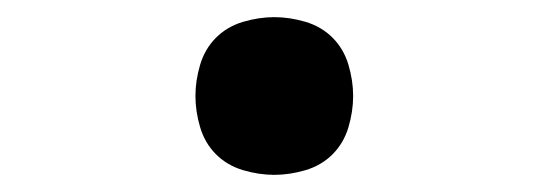

<svg xmlns="http://www.w3.org/2000/svg" viewBox="-20 -452 640 224"><path d="M300 -248Q282 -248 263.5 -253.5Q245 -259 232 -272Q219 -285 213.5 -303.5Q208 -322 208 -340Q208 -358 213.5 -376.5Q219 -395 232 -408Q245 -421 263.5 -426.5Q282 -432 300 -432Q318 -432 336.5 -426.5Q355 -421 368 -408Q381 -395 386.5 -376.5Q392 -358 392 -340Q392 -322 386.5 -303.5Q381 -285 368 -272Q355 -259 336.5 -253.5Q318 -248 300 -248Z"/></svg>

Font: Iosevka Custom SmBdEx
Style: Regular
Weight: 600
Width: 7
Monospace: yes
Designer: Belleve Invis
Foundry: Belleve Invis
Version: Version 11.2.4; ttfautohint (v1.8.4)